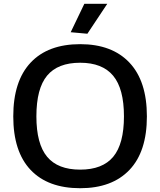

<svg xmlns="http://www.w3.org/2000/svg" viewBox="-20 -983 845 1013"><path d="M353 -813 425 -963H546L441 -805ZM403 10Q233 10 141.5 -86.5Q50 -183 50 -369Q50 -555 141.5 -652.5Q233 -750 403 -750Q571 -750 663 -652.5Q755 -555 755 -369Q755 -183 663 -86.5Q571 10 403 10ZM403 -88Q521 -88 577.5 -156Q634 -224 634 -369Q634 -515 577 -583.5Q520 -652 403 -652Q285 -652 228.5 -584Q172 -516 172 -369Q172 -224 228.5 -156Q285 -88 403 -88Z"/></svg>

Font: Encode Sans Wide
Style: Medium
Weight: 500
Designer: Pablo Impallari, Andres Torresi
Foundry: Pablo Impallari, Andres Torresi
Version: Version 1.000; ttfautohint (v1.00) -l 8 -r 50 -G 200 -x 14 -